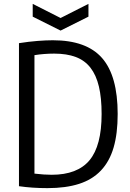

<svg xmlns="http://www.w3.org/2000/svg" viewBox="-20 -958 673 992"><path d="M149 -938 293 -865 437 -938V-872L293 -800L149 -872ZM225 14Q186 14 149 11.5Q112 9 78 4V-735Q129 -743 173.5 -746.5Q218 -750 253 -750Q427 -750 507.5 -658Q588 -566 588 -369Q588 -268 567 -196Q546 -124 501.5 -77Q457 -30 388.5 -8Q320 14 225 14ZM247 -55Q380 -55 442.5 -130Q505 -205 505 -369Q505 -452 491 -511Q477 -570 447.5 -608Q418 -646 371.5 -663.5Q325 -681 260 -681Q235 -681 208.5 -679Q182 -677 158 -673V-61Q185 -58 205.5 -56.5Q226 -55 247 -55Z"/></svg>

Font: Encode Sans Condensed
Style: Regular
Weight: 400
Designer: Pablo Impallari, Andres Torresi
Foundry: Pablo Impallari, Andres Torresi
Version: Version 1.000; ttfautohint (v1.00) -l 8 -r 50 -G 200 -x 14 -